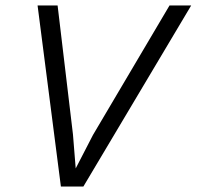

<svg xmlns="http://www.w3.org/2000/svg" viewBox="-20 -680 717 700"><path d="M677 -660 284 0H202L117 -660H190L246 -190L256 -66L319 -188L598 -660Z"/></svg>

Font: Kantumruy Pro
Style: Italic
Weight: 400
Italic angle: -13°
Designer: Sovichet Tep
Foundry: Sovichet Tep
Version: Version 1.002